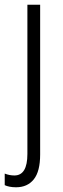

<svg xmlns="http://www.w3.org/2000/svg" viewBox="-41 -552 267 813"><path d="M27 241Q12 241 -0.5 238.5Q-13 236 -21 232V183Q-1 191 20 191Q75 191 75 100V-532H129V102Q129 174 102 207.5Q75 241 27 241Z"/></svg>

Font: Noto Sans Khmer Condensed Light
Style: Regular
Weight: 300
Width: 3
Designer: Danh Hong and the Monotype Design Team
Foundry: Monotype Imaging Inc.
Version: Version 2.004; ttfautohint (v1.8.4.7-5d5b)